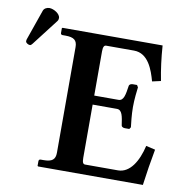

<svg xmlns="http://www.w3.org/2000/svg" viewBox="-120 -803 858 881"><g transform="rotate(10 309.0 -362.5)"><path d="M115 0H603C610 -54 620 -116 630 -169L587 -179C570 -105 534 -46 479 -46H326C317 -46 312 -52 312 -75V-323H425C450 -323 454 -293 460 -252C460 -248 466 -242 476 -242H497L503 -251C501 -268 496 -308 496 -344C496 -381 501 -421 503 -437L497 -447H476C466 -447 460 -440 460 -436C454 -396 450 -365 425 -365H312V-571C312 -592 317 -600 326 -600H456C523 -600 548 -526 562 -475L602 -484C592 -535 585 -588 581 -646H115L112 -644V-621C112 -616 116 -613 120 -613H134C174 -613 189 -601 189 -569V-77C189 -45 174 -33 134 -33H120C116 -33 112 -30 112 -24V-2ZM40 -725C29 -725 16 -719 12 -708L-38 -565C-39 -562 -39 -557 -39 -556C-39 -549 -27 -542 -19 -542C-15 -542 -11 -546 -8 -550L86 -672C90 -677 91 -682 91 -687C91 -707 60 -725 40 -725Z"/></g></svg>

Font: Libertinus Serif Semibold
Style: Regular
Weight: 600
Designer: Philipp H. Poll, Khaled Hosny
Foundry: Caleb Maclennan
Version: Version 7.050;RELEASE